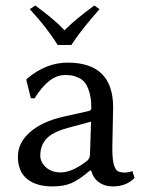

<svg xmlns="http://www.w3.org/2000/svg" viewBox="-20 -666 521 696"><path d="M189 -502.9Q150.9 -564.9 87.9 -632.8L107.9 -646Q178.7 -594.2 213.9 -556.2Q252 -595.2 321.8 -646L340.8 -632.8Q273.9 -557.6 238.8 -502.9ZM310.1 -225.1 225.1 -202.1Q169.9 -187 147.9 -162.6Q126 -138.2 126 -102.1Q126 -78.1 146.5 -59.6Q167 -41 200.2 -41Q240.2 -41 292 -80.1Q306.2 -89.8 306.2 -106ZM310.1 -47.9H306.2Q266.1 -13.7 238.5 -2Q210.9 9.8 169.9 9.8Q111.8 9.8 78.4 -17.1Q44.9 -43.9 44.9 -98.1Q44.9 -148.9 89.4 -187.5Q133.8 -226.1 210.9 -243.2L304.2 -264.2Q311 -266.1 311 -275.9Q311 -308.1 304 -331.5Q296.9 -355 287.8 -366.5Q278.8 -377.9 263.9 -384.5Q249 -391.1 239 -392.6Q229 -394 214.8 -394Q157.7 -394 105 -309.1L91.8 -310.1L75.2 -377L78.1 -380.9Q147 -439 225.1 -439Q390.1 -439 390.1 -276.9Q390.1 -273.4 389.6 -252.7Q389.2 -231.9 388.7 -208.3Q388.2 -184.6 387.7 -160.2Q387.2 -135.7 387.2 -126Q387.2 -63 403.8 -47.9Q412.1 -40.5 433.1 -40.5Q445.3 -40.5 460 -45.9L467.8 -21Q438.5 9.8 388.2 9.8Q359.9 9.8 339.1 -4.9Q318.4 -19.5 310.1 -47.9Z"/></svg>

Font: Biolilbert
Style: Regular
Weight: 400
Designer: Philipp H. Poll
Foundry: Philipp H. Poll
Version: Version 1.1.0